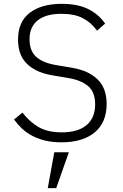

<svg xmlns="http://www.w3.org/2000/svg" viewBox="-20 -730 640 1001"><path d="M300 12Q253 12 216 3Q179 -6 149 -21.5Q119 -37 95.5 -59Q72 -81 53 -107L97 -143Q136 -93 183 -66.5Q230 -40 302 -40Q386 -40 431 -77.5Q476 -115 476 -186Q476 -251 438.5 -282Q401 -313 332 -324L254 -337Q202 -346 167.5 -364Q133 -382 112 -406.5Q91 -431 82.5 -461Q74 -491 74 -523Q74 -617 135.5 -663.5Q197 -710 301 -710Q386 -710 440.5 -682.5Q495 -655 528 -607L486 -570Q456 -612 412.5 -635Q369 -658 299 -658Q221 -658 177.5 -624.5Q134 -591 134 -525Q134 -464 170 -432.5Q206 -401 277 -390L354 -377Q407 -368 442 -349.5Q477 -331 498 -306Q519 -281 527.5 -251Q536 -221 536 -188Q536 -92 474 -40Q412 12 300 12ZM263 64H339L273 251H229Z"/></svg>

Font: IBM Plex Mono Light
Style: Regular
Weight: 300
Monospace: yes
Designer: Mike Abbink, Paul van der Laan, Pieter van Rosmalen
Foundry: Bold Monday
Version: Version 2.3